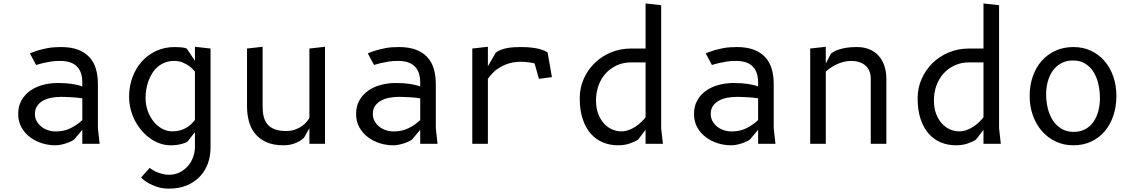

<svg xmlns="http://www.w3.org/2000/svg" viewBox="-20 -830 6540 1108"><path d="M555 0H455V-81L408 -25Q399.5 -18.5 386.2 -12.5Q373 -6.5 358 -1.8Q343 3 327.5 5.8Q312 8.5 298 8.5Q260.5 8.5 222.5 -3.2Q184.5 -15 154 -37.8Q123.5 -60.5 104.2 -94.2Q85 -128 85 -172Q85 -218.5 104.8 -252.2Q124.5 -286 156.5 -308Q188.5 -330 229.5 -340.5Q270.5 -351 312.5 -351Q360 -351 395 -345.8Q430 -340.5 455 -331V-352.5Q455 -382 447.8 -405.5Q440.5 -429 425 -445.2Q409.5 -461.5 385.2 -470Q361 -478.5 327.5 -478.5Q296 -478.5 273.2 -474.8Q250.5 -471 231 -466.5Q219.5 -464 209 -461Q198.5 -458 188.5 -455L152.5 -522Q173.5 -531.5 202.5 -540Q226.5 -547 257.2 -552.8Q288 -558.5 332.5 -558.5Q390 -558.5 430.5 -543Q471 -527.5 496.5 -499.5Q522 -471.5 533.5 -432.2Q545 -393 545 -345V-90ZM455 -262.5 425 -266.5Q418 -267 406.5 -268Q395 -269 381.8 -269.5Q368.5 -270 355.2 -270.5Q342 -271 332.5 -271Q304.5 -271 277.5 -266Q250.5 -261 229.2 -249.5Q208 -238 194.8 -219.2Q181.5 -200.5 181.5 -172.5Q181.5 -150 191.5 -131.5Q201.5 -113 218.2 -99.5Q235 -86 256.8 -78.8Q278.5 -71.5 302 -71.5Q348.5 -71.5 385.5 -89.2Q422.5 -107 455 -137Z M1105 -67.5 1061.5 -12.5Q1057 -9.5 1048.8 -6Q1040.5 -2.5 1028.5 0.8Q1016.5 4 1000.5 6.2Q984.5 8.5 965 8.5Q934.5 8.5 905 -1.5Q875.5 -11.5 848.8 -30Q822 -48.5 799.5 -74.2Q777 -100 760.2 -131.2Q743.5 -162.5 734.2 -198.2Q725 -234 725 -272.5Q725 -331 744 -383Q763 -435 797.5 -474Q832 -513 880.5 -535.8Q929 -558.5 988 -558.5Q1006.5 -558.5 1024.2 -557Q1042 -555.5 1057.5 -550L1105 -479V-560L1195 -550V23Q1195 72 1179 115Q1163 158 1132.5 189.8Q1102 221.5 1057.5 240Q1013 258.5 956 258.5Q916.5 258.5 886.8 248.5Q857 238.5 836 226.5Q824 219.5 813.5 211.5Q803 203.5 794.5 194L843.5 139Q850.5 144.5 858.8 149.5Q867 154.5 876 159Q891.5 166.5 912 172.5Q932.5 178.5 956.5 178.5Q987.5 178.5 1014.5 165.8Q1041.5 153 1061.8 131Q1082 109 1093.5 79.2Q1105 49.5 1105 15.5ZM1105 -417Q1092 -433.5 1073.5 -447.5Q1058 -459 1036 -468.8Q1014 -478.5 985.5 -478.5Q955.5 -478.5 931.5 -469Q907.5 -459.5 889.2 -443.5Q871 -427.5 857.8 -406.2Q844.5 -385 836.2 -361.2Q828 -337.5 824 -313.2Q820 -289 820 -266.5Q820 -224 833.2 -188.2Q846.5 -152.5 868 -126.8Q889.5 -101 917 -86.5Q944.5 -72 973 -72Q998.5 -72 1018.5 -77.5Q1038.5 -83 1054.5 -92.2Q1070.5 -101.5 1082.8 -113.2Q1095 -125 1105 -137.5Z M1765.5 -550 1855.5 -560V0H1765.5V-90L1735 -36.5Q1730.5 -31 1720.5 -23.5Q1710.5 -16 1695.5 -8.8Q1680.5 -1.5 1661 3.5Q1641.5 8.5 1617.5 8.5Q1557 8.5 1516.2 -10.2Q1475.5 -29 1451 -60Q1426.5 -91 1416 -131.5Q1405.5 -172 1405.5 -215V-550L1495.5 -560V-215Q1495.5 -182.5 1502 -156.5Q1508.5 -130.5 1524.2 -112Q1540 -93.5 1566.2 -83.8Q1592.5 -74 1631.5 -74Q1660.5 -74 1683 -82.2Q1705.5 -90.5 1722.2 -102.2Q1739 -114 1749.8 -127Q1760.5 -140 1765.5 -150Z M2505 0H2405V-81L2358 -25Q2349.5 -18.5 2336.2 -12.5Q2323 -6.5 2308 -1.8Q2293 3 2277.5 5.8Q2262 8.5 2248 8.5Q2210.5 8.5 2172.5 -3.2Q2134.5 -15 2104 -37.8Q2073.5 -60.5 2054.2 -94.2Q2035 -128 2035 -172Q2035 -218.5 2054.8 -252.2Q2074.5 -286 2106.5 -308Q2138.5 -330 2179.5 -340.5Q2220.5 -351 2262.5 -351Q2310 -351 2345 -345.8Q2380 -340.5 2405 -331V-352.5Q2405 -382 2397.8 -405.5Q2390.5 -429 2375 -445.2Q2359.5 -461.5 2335.2 -470Q2311 -478.5 2277.5 -478.5Q2246 -478.5 2223.2 -474.8Q2200.5 -471 2181 -466.5Q2169.5 -464 2159 -461Q2148.5 -458 2138.5 -455L2102.5 -522Q2123.5 -531.5 2152.5 -540Q2176.5 -547 2207.2 -552.8Q2238 -558.5 2282.5 -558.5Q2340 -558.5 2380.5 -543Q2421 -527.5 2446.5 -499.5Q2472 -471.5 2483.5 -432.2Q2495 -393 2495 -345V-90ZM2405 -262.5 2375 -266.5Q2368 -267 2356.5 -268Q2345 -269 2331.8 -269.5Q2318.5 -270 2305.2 -270.5Q2292 -271 2282.5 -271Q2254.5 -271 2227.5 -266Q2200.5 -261 2179.2 -249.5Q2158 -238 2144.8 -219.2Q2131.5 -200.5 2131.5 -172.5Q2131.5 -150 2141.5 -131.5Q2151.5 -113 2168.2 -99.5Q2185 -86 2206.8 -78.8Q2228.5 -71.5 2252 -71.5Q2298.5 -71.5 2335.5 -89.2Q2372.5 -107 2405 -137Z M2795.5 -447.5 2841 -526.5Q2855 -537 2873 -543.5Q2891 -550 2910 -553.2Q2929 -556.5 2948.2 -557.5Q2967.5 -558.5 2985 -558.5Q3022.5 -558.5 3049 -555.2Q3075.5 -552 3093.8 -547Q3112 -542 3123 -536.8Q3134 -531.5 3140 -527.5L3165 -385L3090 -375L3065 -464Q3061 -465.5 3052.5 -467Q3044 -468.5 3033 -470Q3022 -471.5 3009.8 -472.5Q2997.5 -473.5 2986.5 -473.5Q2952.5 -473.5 2923.5 -465.8Q2894.5 -458 2870.5 -444.5Q2846.5 -431 2827.8 -413Q2809 -395 2795.5 -375V0H2705.5V-550L2795.5 -560Z M3623 -470Q3577 -470 3539.5 -452.8Q3502 -435.5 3475.2 -406Q3448.5 -376.5 3434 -336.5Q3419.5 -296.5 3419.5 -251Q3419.5 -206.5 3432.2 -173Q3445 -139.5 3465.8 -117Q3486.5 -94.5 3512.5 -83.2Q3538.5 -72 3565 -72Q3588.5 -72 3609.5 -80Q3630.5 -88 3648.5 -100Q3666.5 -112 3681 -126.2Q3695.5 -140.5 3705.5 -153V-470ZM3705.5 0V-81L3662.5 -24.5Q3644.5 -12.5 3614.5 -2Q3584.5 8.5 3545.5 8.5Q3500.5 8.5 3460.5 -7.8Q3420.5 -24 3390.5 -57.2Q3360.5 -90.5 3343 -141.8Q3325.5 -193 3325.5 -263Q3325.5 -323 3348.8 -375.2Q3372 -427.5 3412 -466.5Q3452 -505.5 3506.2 -527.8Q3560.5 -550 3622.5 -550H3705.5V-810L3795.5 -800V-90L3805.5 0Z M4455 0H4355V-81L4308 -25Q4299.5 -18.5 4286.2 -12.5Q4273 -6.5 4258 -1.8Q4243 3 4227.5 5.8Q4212 8.5 4198 8.5Q4160.5 8.5 4122.5 -3.2Q4084.5 -15 4054 -37.8Q4023.5 -60.5 4004.2 -94.2Q3985 -128 3985 -172Q3985 -218.5 4004.8 -252.2Q4024.5 -286 4056.5 -308Q4088.5 -330 4129.5 -340.5Q4170.5 -351 4212.5 -351Q4260 -351 4295 -345.8Q4330 -340.5 4355 -331V-352.5Q4355 -382 4347.8 -405.5Q4340.5 -429 4325 -445.2Q4309.5 -461.5 4285.2 -470Q4261 -478.5 4227.5 -478.5Q4196 -478.5 4173.2 -474.8Q4150.5 -471 4131 -466.5Q4119.5 -464 4109 -461Q4098.5 -458 4088.5 -455L4052.5 -522Q4073.5 -531.5 4102.5 -540Q4126.5 -547 4157.2 -552.8Q4188 -558.5 4232.5 -558.5Q4290 -558.5 4330.5 -543Q4371 -527.5 4396.5 -499.5Q4422 -471.5 4433.5 -432.2Q4445 -393 4445 -345V-90ZM4355 -262.5 4325 -266.5Q4318 -267 4306.5 -268Q4295 -269 4281.8 -269.5Q4268.5 -270 4255.2 -270.5Q4242 -271 4232.5 -271Q4204.5 -271 4177.5 -266Q4150.5 -261 4129.2 -249.5Q4108 -238 4094.8 -219.2Q4081.5 -200.5 4081.5 -172.5Q4081.5 -150 4091.5 -131.5Q4101.5 -113 4118.2 -99.5Q4135 -86 4156.8 -78.8Q4178.5 -71.5 4202 -71.5Q4248.5 -71.5 4285.5 -89.2Q4322.5 -107 4355 -137Z M4745.5 0H4655.5V-550L4745.5 -560V-463.5L4776 -522Q4785 -528 4797.2 -534.5Q4809.5 -541 4827 -546.2Q4844.5 -551.5 4868.5 -555Q4892.5 -558.5 4925 -558.5Q4964.5 -558.5 4996.2 -545.8Q5028 -533 5049.8 -509Q5071.5 -485 5083.2 -451Q5095 -417 5095 -375V0H5005V-375Q5005 -402 4996.2 -421.5Q4987.5 -441 4972 -453.8Q4956.5 -466.5 4936 -472.5Q4915.5 -478.5 4892.5 -478.5Q4868.5 -478.5 4846.2 -472.5Q4824 -466.5 4805 -457.2Q4786 -448 4770.8 -437.2Q4755.5 -426.5 4745.5 -417Z M5573 -470Q5527 -470 5489.5 -452.8Q5452 -435.5 5425.2 -406Q5398.5 -376.5 5384 -336.5Q5369.5 -296.5 5369.5 -251Q5369.5 -206.5 5382.2 -173Q5395 -139.5 5415.8 -117Q5436.5 -94.5 5462.5 -83.2Q5488.5 -72 5515 -72Q5538.5 -72 5559.5 -80Q5580.5 -88 5598.5 -100Q5616.5 -112 5631 -126.2Q5645.5 -140.5 5655.5 -153V-470ZM5655.5 0V-81L5612.5 -24.5Q5594.5 -12.5 5564.5 -2Q5534.5 8.5 5495.5 8.5Q5450.5 8.5 5410.5 -7.8Q5370.5 -24 5340.5 -57.2Q5310.5 -90.5 5293 -141.8Q5275.5 -193 5275.5 -263Q5275.5 -323 5298.8 -375.2Q5322 -427.5 5362 -466.5Q5402 -505.5 5456.2 -527.8Q5510.5 -550 5572.5 -550H5655.5V-810L5745.5 -800V-90L5755.5 0Z M6174.5 8.5Q6119 8.5 6072.8 -13.2Q6026.5 -35 5993 -73.2Q5959.5 -111.5 5940.8 -163.5Q5922 -215.5 5922 -276.5Q5922 -337 5940 -388.8Q5958 -440.5 5991 -478.2Q6024 -516 6070.8 -537.2Q6117.5 -558.5 6174.5 -558.5Q6230 -558.5 6275.5 -537.2Q6321 -516 6353.8 -478.2Q6386.5 -440.5 6404.5 -388.8Q6422.5 -337 6422.5 -276.5Q6422.5 -215.5 6405.2 -163.5Q6388 -111.5 6355.8 -73.2Q6323.5 -35 6277.5 -13.2Q6231.5 8.5 6174.5 8.5ZM6327.5 -263Q6327.5 -303.5 6319 -342.5Q6310.5 -381.5 6292 -412.2Q6273.5 -443 6244 -462Q6214.5 -481 6172.5 -481Q6132.5 -481 6103 -464.5Q6073.5 -448 6054.5 -420.5Q6035.5 -393 6026.2 -358Q6017 -323 6017 -286Q6017 -245.5 6026.2 -206.5Q6035.5 -167.5 6054.8 -137Q6074 -106.5 6104.2 -87.8Q6134.5 -69 6176.5 -69Q6216 -69 6244.8 -85.5Q6273.5 -102 6291.8 -129.2Q6310 -156.5 6318.8 -191.2Q6327.5 -226 6327.5 -263Z"/></svg>

Font: B612 Mono
Style: Regular
Weight: 400
Version: Version 1.005